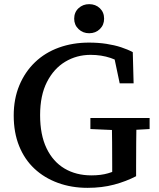

<svg xmlns="http://www.w3.org/2000/svg" viewBox="-20 -888 764 924"><path d="M401 16Q324 16 258.5 -8Q193 -32 145.5 -76.5Q98 -121 72 -185.5Q46 -250 46 -332Q46 -412 73 -477Q100 -542 148.5 -588.5Q197 -635 263.5 -659Q330 -683 408 -683Q453 -683 492 -677Q531 -671 563 -660.5Q595 -650 619 -637L623 -487H556L525 -634L593 -625V-565Q557 -594 512.5 -609Q468 -624 416 -624Q349 -624 294 -591Q239 -558 206 -493.5Q173 -429 173 -334Q173 -239 204 -174.5Q235 -110 290.5 -77Q346 -44 420 -44Q466 -44 500 -54Q534 -64 569 -82L520 -29V-88Q520 -145 519.5 -203.5Q519 -262 518 -320H637Q636 -262 635.5 -203.5Q635 -145 635 -87V-40Q587 -15 529 0.5Q471 16 401 16ZM415 -267V-320H700V-267L592 -261H552ZM409 -728Q379 -728 358 -748Q337 -768 337 -798Q337 -829 358 -848.5Q379 -868 409 -868Q440 -868 460.5 -848.5Q481 -829 481 -798Q481 -768 460.5 -748Q440 -728 409 -728Z"/></svg>

Font: Source Serif 4 Medium
Style: Regular
Weight: 500
Designer: Frank Grießhammer
Foundry: Adobe Systems Incorporated
Version: Version 4.004;hotconv 1.0.116;makeotfexe 2.5.65601